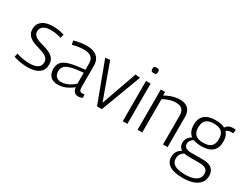

<svg xmlns="http://www.w3.org/2000/svg" viewBox="-86 -1355 2828 2203"><g transform="rotate(30 1328.0 -253.5)"><path d="M23 -22 35 -69Q50 -62 71.5 -56.5Q93 -51 116 -47Q139 -43 163 -41Q187 -39 209 -39Q278 -39 314.5 -63Q351 -87 351 -133Q351 -157 342 -174Q333 -191 314 -204Q295 -217 267 -227.5Q239 -238 201 -249Q167 -258 137.5 -270.5Q108 -283 86.5 -301Q65 -319 53 -343Q41 -367 41 -400Q41 -466 90 -505Q139 -544 236 -544Q264 -544 290.5 -541Q317 -538 341 -532.5Q365 -527 383 -520L372 -472Q354 -478 332.5 -483Q311 -488 286.5 -491Q262 -494 236 -494Q169 -494 135 -469.5Q101 -445 101 -404Q101 -380 112 -363Q123 -346 142.5 -334Q162 -322 188 -313Q214 -304 244 -296Q283 -285 314 -272Q345 -259 367 -241.5Q389 -224 400.5 -199Q412 -174 412 -138Q412 -108 402.5 -83.5Q393 -59 375.5 -42Q358 -25 333 -13Q308 -1 276.5 4.5Q245 10 208 10Q175 10 141.5 6Q108 2 78 -5Q48 -12 23 -22Z M477 -123Q477 -171 498 -201.5Q519 -232 560.5 -250.5Q602 -269 662.5 -279.5Q723 -290 802 -297V-384Q802 -436 770 -463Q738 -490 674 -490Q654 -490 629.5 -488Q605 -486 578.5 -481Q552 -476 524 -467L512 -518Q554 -531 596.5 -537.5Q639 -544 677 -544Q738 -544 779 -526.5Q820 -509 841.5 -473.5Q863 -438 863 -385V-105Q863 -70 873.5 -57Q884 -44 901 -44Q908 -44 915.5 -45.5Q923 -47 931 -50L939 -4Q925 3 911 6.5Q897 10 882 10Q848 10 829 -9.5Q810 -29 806 -69Q782 -49 752 -31Q722 -13 686 -1.5Q650 10 608 10Q578 10 554 1.5Q530 -7 513 -23.5Q496 -40 486.5 -65Q477 -90 477 -123ZM539 -129Q539 -83 563 -59Q587 -35 627 -35Q658 -35 689 -45Q720 -55 749 -72.5Q778 -90 802 -112V-258Q744 -253 696 -245.5Q648 -238 612.5 -224.5Q577 -211 558 -187.5Q539 -164 539 -129Z M1127 0 929 -531 991 -537 1161 -67 1327 -537 1390 -531 1191 0Z M1499 -655Q1477 -655 1469 -663Q1461 -671 1461 -691Q1461 -712 1469 -719.5Q1477 -727 1499 -727Q1522 -727 1529.5 -719.5Q1537 -712 1537 -691Q1537 -671 1529.5 -663Q1522 -655 1499 -655ZM1468 0V-534H1529V0Z M1664 0V-534H1721V-487Q1754 -505 1784.5 -517.5Q1815 -530 1847.5 -537Q1880 -544 1916 -544Q1963 -544 1995.5 -527.5Q2028 -511 2045 -479Q2062 -447 2062 -400V0H2001V-385Q2001 -436 1974.5 -463.5Q1948 -491 1893 -491Q1863 -491 1835.5 -485Q1808 -479 1781 -468Q1754 -457 1726 -441V0Z M2385 220Q2271 220 2212.5 183.5Q2154 147 2154 74Q2154 46 2163 22Q2172 -2 2192 -21.5Q2212 -41 2243 -55L2285 -41Q2257 -30 2240 -14Q2223 2 2215.5 21Q2208 40 2208 63Q2208 100 2228 124.5Q2248 149 2288.5 161Q2329 173 2389 173Q2451 173 2494 159.5Q2537 146 2559.5 120Q2582 94 2582 57Q2582 29 2570.5 11Q2559 -7 2534.5 -16.5Q2510 -26 2473 -26H2327Q2280 -26 2248 -38Q2216 -50 2199.5 -73.5Q2183 -97 2183 -130Q2183 -166 2201.5 -193Q2220 -220 2256 -241L2292 -227Q2264 -211 2248.5 -191Q2233 -171 2233 -144Q2233 -115 2255.5 -97Q2278 -79 2327 -79H2489Q2564 -79 2602.5 -46Q2641 -13 2641 52Q2641 104 2610.5 142Q2580 180 2523.5 200Q2467 220 2385 220ZM2389 -202Q2291 -202 2242 -245Q2193 -288 2193 -373Q2193 -458 2242 -501Q2291 -544 2389 -544Q2487 -544 2536 -501Q2585 -458 2585 -373Q2585 -288 2536 -245Q2487 -202 2389 -202ZM2389 -247Q2459 -247 2492.5 -277Q2526 -307 2526 -373Q2526 -440 2492.5 -470Q2459 -500 2389 -500Q2320 -500 2286.5 -470Q2253 -440 2253 -373Q2253 -307 2286.5 -277Q2320 -247 2389 -247ZM2531 -470 2505 -505Q2517 -535 2543 -550.5Q2569 -566 2606 -566Q2616 -566 2624 -565.5Q2632 -565 2641 -562L2635 -512Q2628 -514 2620.5 -514.5Q2613 -515 2605 -515Q2580 -515 2561.5 -504.5Q2543 -494 2531 -470Z"/></g></svg>

Font: Georama ExtraCondensed Thin Light
Style: Regular
Weight: 300
Version: Version 1.001